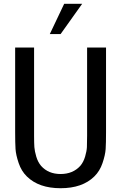

<svg xmlns="http://www.w3.org/2000/svg" viewBox="-20 -976 640 1014"><path d="M414 -956 300 -796H243L319 -956ZM540 -278Q540 -220 538 -189Q536 -158 521.5 -115Q507 -72 478 -44Q415 18 300 18Q185 18 122 -44Q93 -72 78.5 -115Q64 -158 62 -189Q60 -220 60 -278V-725H160V-259Q160 -220 161.5 -199Q163 -178 171.5 -149Q180 -120 197 -100Q235 -57 300 -57Q365 -57 404 -100Q421 -120 429.5 -149Q438 -178 439 -199Q440 -220 440 -259V-725H540Z"/></svg>

Font: Edlo
Style: Regular
Weight: 400
Monospace: yes
Version: Version 0.01